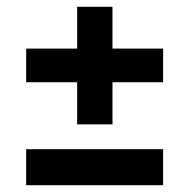

<svg xmlns="http://www.w3.org/2000/svg" viewBox="-20 -638 557 565"><path d="M207 -272V-618H311V-272ZM57 -396V-495H460V-396ZM57 -93V-199H460V-93Z"/></svg>

Font: Bricolage Grotesque 24pt SemiBold
Style: Regular
Weight: 600
Designer: Mathieu Triay
Foundry: Atelier Triay
Version: Version 1.001;gftools[0.9.33.dev8+g029e19f]